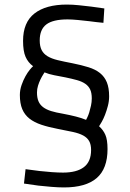

<svg xmlns="http://www.w3.org/2000/svg" viewBox="-20 -671 570 841"><path d="M433 -571Q401 -574 372 -578Q347 -581 320.5 -583.5Q294 -586 276 -586Q212 -586 183 -564Q154 -542 154 -494Q154 -468 162.5 -451.5Q171 -435 188.5 -424.5Q206 -414 233 -407.5Q260 -401 297 -394Q337 -386 367.5 -376.5Q398 -367 418 -351Q438 -335 448 -310.5Q458 -286 458 -249Q458 -228 452.5 -207Q447 -186 440 -168Q433 -150 425.5 -137Q418 -124 414 -118Q432 -102 441.5 -80.5Q451 -59 451 -18Q451 68 403.5 109Q356 150 260 150Q236 150 205.5 147.5Q175 145 148 142Q116 138 85 133L92 70Q123 74 153 78Q179 81 207 83Q235 85 256 85Q316 85 347.5 61Q379 37 379 -14Q379 -38 370.5 -53Q362 -68 344.5 -77.5Q327 -87 299.5 -93Q272 -99 235 -106Q193 -114 161.5 -124.5Q130 -135 109 -151.5Q88 -168 77.5 -193Q67 -218 67 -255Q67 -277 74.5 -298.5Q82 -320 91.5 -337Q101 -354 110.5 -365.5Q120 -377 125 -381Q103 -397 92 -422Q81 -447 81 -492Q81 -573 131 -612Q181 -651 273 -651Q298 -651 326.5 -648Q355 -645 380 -642Q409 -638 437 -634ZM267 -332Q241 -337 217.5 -341.5Q194 -346 175 -354Q174 -352 168.5 -343.5Q163 -335 157 -322.5Q151 -310 146.5 -295.5Q142 -281 142 -266Q142 -243 148.5 -227.5Q155 -212 169 -201.5Q183 -191 204 -184.5Q225 -178 255 -173Q287 -167 312.5 -160.5Q338 -154 357 -146Q358 -148 362.5 -157Q367 -166 371 -179Q375 -192 378.5 -208Q382 -224 382 -240Q382 -264 375 -279Q368 -294 353.5 -304Q339 -314 317.5 -320Q296 -326 267 -332Z"/></svg>

Font: Panefresco 400wt
Style: Regular
Weight: 400
Foundry: Campivisivi & Chank Co
Version: Version 1.002